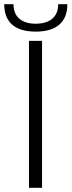

<svg xmlns="http://www.w3.org/2000/svg" viewBox="-52 -891 340 911"><path d="M85.5 -697H147.5V0H85.5ZM-32 -871H12Q12 -826 39.8 -802.2Q67.5 -778.5 117.5 -778.5Q168 -778.5 196 -802.2Q224 -826 224 -871H267.5Q267.5 -807 229.2 -774Q191 -741 117.5 -741Q43 -741 5.5 -774.2Q-32 -807.5 -32 -871Z"/></svg>

Font: HK Grotesk Light
Style: Regular
Weight: 300
Designer: Alfredo Marco Pradil
Foundry: Hanken Design Co.
Version: Version 3.001